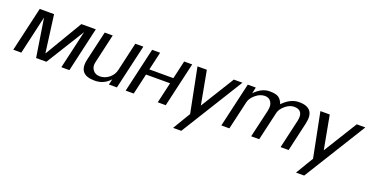

<svg xmlns="http://www.w3.org/2000/svg" viewBox="-32 -1171 3887 2027"><g transform="rotate(20 1911.5 -157.5)"><path d="M680.2 0H589.8L689 -430.2L421.9 0H306.2L238.8 -430.2L140.1 0H49.8L165 -500H326.2L381.8 -78.1L632.8 -500H794.9Z M1002 -47.9H1002.9Q1059.1 -47.9 1105.7 -85Q1152.3 -122.1 1165 -178.2L1238.8 -500H1329.1L1213.9 0H1124L1139.2 -64Q1070.8 13.2 967.8 13.2Q871.6 13.2 834.5 -32.2Q797.4 -77.6 818.8 -170.9L895 -500H984.9L909.2 -168.9Q897.9 -119.6 925.3 -83.7Q952.6 -47.9 1002 -47.9Z M1762.7 0H1672.9L1726.6 -232.9H1456.5L1402.8 0H1312.5L1427.7 -500H1517.6L1470.7 -295.9H1740.7L1787.6 -500H1877.9Z M2002.4 56.2 2036.6 0 1937.5 -500H2042.5L2112.3 -123L2345.7 -500H2442.4Q2101.6 47.9 2009.3 198.2H1917.5Q1944.3 151.4 2002.4 56.2Z M2797.4 -323.2 2796.4 -324.2Q2808.1 -376 2785.6 -413.1Q2763.2 -450.2 2714.4 -450.2Q2661.1 -450.2 2612.1 -409.2Q2563 -368.2 2552.2 -323.2L2477.5 0H2387.2L2502.4 -500H2592.3L2577.6 -431.2Q2656.7 -513.2 2744.6 -513.2Q2813.5 -513.2 2845 -492.7Q2876.5 -472.2 2894.5 -422.9Q2979.5 -512.2 3076.2 -512.2Q3261.2 -512.2 3218.3 -325.2L3143.6 1H3053.2L3127.4 -321.8Q3141.1 -381.8 3120.6 -415Q3100.1 -448.2 3043.5 -448.2Q2993.7 -448.2 2945.6 -407.7Q2897.5 -367.2 2887.2 -323.2L2812.5 0H2722.2Z M3383.3 56.2 3417.5 0 3318.4 -500H3423.3L3493.2 -123L3726.6 -500H3823.2Q3482.4 47.9 3390.1 198.2H3298.3Q3325.2 151.4 3383.3 56.2Z"/></g></svg>

Font: Perun
Style: Italic
Weight: 400
Italic angle: -12°
Foundry: Stefan Peev, Context Ltd
Version: Version 001.000